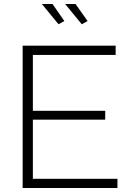

<svg xmlns="http://www.w3.org/2000/svg" viewBox="-20 -938 652 958"><path d="M388 -817 305 -918H357L417 -833ZM272 -817 189 -918H242L301 -833ZM144 -46H566V0H93V-710H557V-664H144V-385H505V-341H144Z"/></svg>

Font: Raleway
Style: Light
Weight: 300
Designer: Matt McInerney, Pablo Impallari, Rodrigo Fuenzalida
Foundry: Matt McInerney, Pablo Impallari, Rodrigo Fuenzalida
Version: Version 3.000